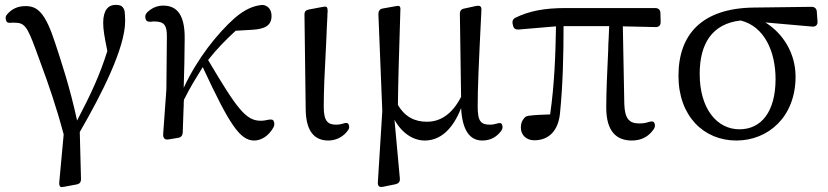

<svg xmlns="http://www.w3.org/2000/svg" viewBox="-20 -555 3394 787"><path d="M5 -471C8 -462 15 -460 28 -462C31 -462 35 -462 39 -462C80 -462 91 -448 126 -353L149 -290C178 -212 211 -117 241 -4L223 191C222 201 224 207 227 210C230 213 236 212 246 210L294 201C306 199 312 192 312 179L307 -14C398 -171 493 -359 493 -469C493 -484 492 -496 491 -508C489 -517 486 -524 478 -530C471 -534 464 -535 453 -535C424 -535 403 -513 403 -462C403 -435 407 -409 420 -346C389 -247 353 -170 296 -61C266 -199 231 -303 206 -379C165 -506 132 -530 85 -530C53 -530 29 -519 9 -496C2 -488 2 -481 5 -471Z M654 13C658 17 664 18 674 16L710 10C722 8 728 1 729 -11C730 -40 731 -69 732 -99C732 -107 733 -115 733 -123C733 -131 733 -138 734 -146C762 -202 781 -231 811 -280C921 -43 964 21 1022 21C1050 21 1081 3 1101 -33C1106 -43 1105 -51 1102 -58C1099 -66 1091 -66 1079 -64C1070 -62 1060 -60 1049 -60C988 -60 952 -108 833 -309C869 -355 907 -393 946 -429L1015 -433C1065 -436 1093 -450 1093 -489C1093 -512 1083 -524 1072 -530C1064 -535 1057 -535 1048 -534C1018 -530 986 -518 943 -482C870 -417 788 -314 733 -195C735 -263 737 -334 737 -397C738 -495 705 -532 649 -532C621 -532 599 -520 582 -503C575 -495 574 -487 577 -477C580 -467 588 -465 600 -466C604 -467 608 -467 612 -467C653 -467 665 -452 664 -402L662 -189L649 -8C648 3 650 9 654 13Z M1326 21C1359 21 1390 4 1407 -22C1413 -30 1412 -38 1409 -45C1406 -52 1397 -53 1385 -48C1378 -46 1369 -44 1358 -44C1324 -44 1307 -58 1307 -117C1307 -181 1310 -250 1318 -401C1319 -427 1320 -456 1322 -488C1322 -494 1322 -501 1323 -507C1323 -518 1322 -523 1319 -526C1316 -529 1309 -528 1299 -526L1246 -516C1234 -514 1228 -508 1228 -495L1233 -111C1233 -14 1271 21 1326 21Z M1547 -100 1529 189C1528 200 1530 206 1534 209C1538 212 1543 212 1553 210L1602 200C1614 197 1620 190 1619 177L1597 -64C1628 -8 1675 21 1721 21C1785 21 1836 -25 1870 -112C1875 -20 1906 21 1957 21C1991 21 2016 6 2034 -18C2041 -27 2041 -35 2038 -44C2035 -52 2027 -52 2015 -48C2007 -46 1999 -44 1989 -44C1952 -44 1938 -56 1938 -118C1938 -196 1942 -285 1953 -508C1954 -519 1953 -525 1950 -528C1947 -532 1939 -532 1929 -530L1883 -520C1871 -518 1865 -511 1865 -498L1870 -158C1835 -90 1788 -56 1730 -56C1682 -56 1641 -74 1611 -125C1612 -219 1615 -316 1621 -510C1622 -521 1621 -526 1618 -529C1615 -532 1608 -531 1598 -529L1548 -520C1536 -518 1531 -509 1531 -497Z M2170 20C2228 20 2270 -17 2276 -97C2287 -207 2290 -331 2290 -448H2477C2476 -432 2476 -416 2475 -400C2474 -383 2473 -367 2473 -350C2469 -262 2465 -180 2465 -114C2465 -15 2508 21 2570 21C2609 21 2639 5 2660 -26C2666 -36 2666 -44 2662 -51C2658 -59 2651 -58 2639 -55C2628 -51 2616 -49 2601 -49C2560 -49 2541 -67 2539 -129L2533 -447L2668 -444C2681 -444 2688 -451 2688 -465L2687 -502C2687 -515 2678 -522 2666 -522H2299C2211 -522 2150 -510 2094 -483C2083 -478 2079 -469 2081 -458L2083 -450C2085 -438 2094 -433 2106 -434L2259 -447C2257 -332 2253 -212 2235 -86C2204 -85 2176 -84 2151 -81C2141 -80 2134 -78 2128 -70C2120 -61 2115 -49 2115 -32C2115 -1 2138 20 2170 20Z M2998 21C3129 21 3241 -76 3241 -241C3241 -337 3189 -419 3117 -463L3310 -446C3323 -445 3332 -453 3331 -466L3328 -508C3327 -520 3319 -527 3307 -527L3069 -524C2858 -521 2761 -415 2761 -244C2761 -79 2865 21 2998 21ZM2848 -252C2848 -376 2899 -458 3016 -471C3113 -447 3159 -344 3159 -231C3159 -98 3101 -25 3011 -25C2919 -25 2848 -109 2848 -252Z"/></svg>

Font: 寒蝉锦书宋 Text
Style: Regular
Weight: 400
Designer: 寒蝉锦书宋{Warren} 思源宋体{Ryoko NISHIZUKA 西塚涼子 (kana & ideographs); Frank Grießhammer (Latin, Greek & Cyrillic); Wenlong ZHANG 
Foundry: Adobe & ChillType
Version: Version 2.000;Glyphs 3.1.1 (3135)